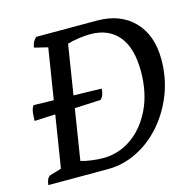

<svg xmlns="http://www.w3.org/2000/svg" viewBox="-96 -741 860 841"><g transform="rotate(-15 334.0 -320.5)"><path d="M22 0Q26 -34 43 -40L94 -55L178 -583L117 -598Q121 -627 140 -641H414Q520 -641 581.5 -577.5Q643 -514 643 -404Q643 -319 614 -246Q585 -173 536 -117.5Q487 -62 424 -31Q361 0 294 0ZM285 -52Q357 -52 415.5 -93.5Q474 -135 508.5 -208Q543 -281 543 -377Q543 -483 498 -537Q453 -591 370 -591Q347 -591 318.5 -587Q290 -583 266 -576L185 -66Q203 -60 232 -56Q261 -52 285 -52ZM37 -287Q37 -303 39 -323Q41 -343 50 -355L357 -348Q357 -332 351.5 -318.5Q346 -305 338 -301Z"/></g></svg>

Font: Petrona Medium
Style: Italic
Weight: 500
Italic angle: -9°
Designer: Ringo R. Seeber
Foundry: Ringo R. Seeber
Version: Version 2.001; ttfautohint (v1.8.3)